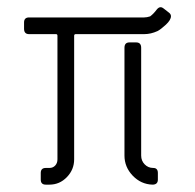

<svg xmlns="http://www.w3.org/2000/svg" viewBox="-20 -502 530 522"><path d="M114.3 -45.4Q124 -45.4 130.1 -52Q136.2 -58.6 136.2 -68.8V-404.8Q136.2 -409.2 132.3 -409.2H59.1Q45.4 -409.2 45.4 -423.8V-440.9Q45.4 -454.6 59.1 -454.6H372.1Q379.4 -454.6 388.2 -457.5Q397.5 -464.4 405.8 -475.6Q411.1 -482.4 416.5 -482.4Q420.9 -482.4 424.8 -479L438.5 -468.3Q444.8 -463.9 444.8 -458Q444.8 -447.8 431.2 -435.1Q417.5 -422.4 408.2 -417.5Q390.1 -409.2 372.1 -409.2H186Q181.6 -409.2 181.6 -404.8V-68.8Q181.6 -41 161.9 -20.5Q142.1 0 114.3 0H104.5Q90.8 0 90.8 -13.7V-31.7Q90.8 -45.4 104.5 -45.4ZM394.5 0Q363.3 -1 340.8 -24.4Q318.4 -47.9 318.4 -79.1V-372.1Q318.4 -386.7 332 -386.7H350.1Q363.8 -386.7 363.8 -372.1V-79.1Q363.8 -64.9 373.3 -55.2Q382.8 -45.4 396.5 -45.4Q409.2 -45.4 409.2 -31.7V-13.7Q409.2 0 394.5 0Z"/></svg>

Font: GOSTRUS
Style: type A
Weight: 200
Designer: Юрий и Татьяна Кривогуз
Version: Version 01.0